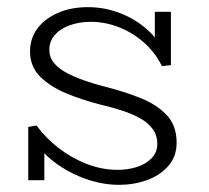

<svg xmlns="http://www.w3.org/2000/svg" viewBox="-20 -504 584 537"><path d="M312 13Q276 13 239 2.5Q202 -8 169 -26.5Q136 -45 111.5 -68Q87 -91 75 -116L104 -101V0H59V-149L82 -153Q108 -118 144 -90Q180 -62 222.5 -45.5Q265 -29 309 -29Q338 -29 363 -37Q388 -45 404 -61.5Q420 -78 420 -102Q420 -125 407.5 -142.5Q395 -160 373 -172.5Q351 -185 322 -194.5Q293 -204 259 -212Q208 -225 164 -243.5Q120 -262 92 -290Q64 -318 64 -360Q64 -396 84 -423.5Q104 -451 141 -467.5Q178 -484 226 -484Q273 -484 316.5 -467Q360 -450 392 -421Q424 -392 440 -357L413 -373V-471H458V-322L433 -319Q413 -359 381 -386.5Q349 -414 311 -428.5Q273 -443 234 -443Q202 -443 175.5 -433.5Q149 -424 133.5 -406.5Q118 -389 118 -365Q118 -344 130.5 -328.5Q143 -313 165 -301Q187 -289 215.5 -279Q244 -269 276 -261Q327 -248 372.5 -230Q418 -212 446 -182.5Q474 -153 474 -105Q474 -66 450.5 -39.5Q427 -13 390.5 0Q354 13 312 13Z"/></svg>

Font: BioRhyme Light
Style: Regular
Weight: 300
Designer: Aoife Mooney
Foundry: Aoife Mooney Type
Version: Version 1.600;gftools[0.9.33]